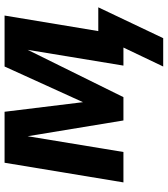

<svg xmlns="http://www.w3.org/2000/svg" viewBox="33 -593 734 840"><g transform="rotate(-90 400.0 -173.0)"><path d="M653 174H529L612 0H533L602 -419L395 0H293L224 -419L155 0H22L108 -520H331L373 -177L529 -520H752L684 -110H788Z"/></g></svg>

Font: Iosevka Aile Extrabold
Style: Italic
Weight: 800
Italic angle: -9°
Designer: Belleve Invis
Foundry: Belleve Invis
Version: Version 31.1.0; ttfautohint (v1.8.4)